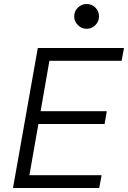

<svg xmlns="http://www.w3.org/2000/svg" viewBox="-20 -940 640 960"><path d="M45 0 169 -700H600L588 -636H227L183 -384H514L503 -320H172L127 -64H488L476 0ZM413 -796Q388 -796 369.5 -814.5Q351 -833 351 -858Q351 -884 369.5 -902Q388 -920 413 -920Q439 -920 457 -902Q475 -884 475 -858Q475 -833 457 -814.5Q439 -796 413 -796Z"/></svg>

Font: DM Mono Light
Style: Italic
Weight: 300
Italic angle: -10°
Designer: Colophon Foundry
Foundry: Colophon Foundry
Version: Version 1.000; ttfautohint (v1.8.2.53-6de2)